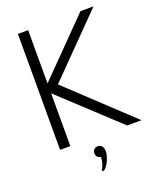

<svg xmlns="http://www.w3.org/2000/svg" viewBox="-172 -852 959 1167"><g transform="rotate(-20 307.5 -268.5)"><path d="M154.5 0V-341.4L521.8 0H615L211.8 -378.2L577.3 -750H493.2L154.5 -405.5V-750H88.2V0ZM293.2 212.7Q304.1 204.1 313.9 191.4Q323.6 178.6 330.7 163.6Q337.7 148.6 342 132.7Q346.4 116.8 346.4 102.3Q346.4 80.5 336.6 69.1Q326.8 57.7 310.9 57.7Q295.5 57.7 285.9 67.3Q276.4 76.8 276.4 91.4Q276.4 105.5 285.2 114.8Q294.1 124.1 307.3 125.5Q306.8 137.3 305 148.4Q303.2 159.5 300 169.5Q296.8 179.5 292.5 188.2Q288.2 196.8 282.7 203.6Z"/></g></svg>

Font: Spartan MB
Style: Regular
Weight: 212
Designer: Matt Bailey, Mirko Velimirovic
Foundry: Matt Bailey
Version: Version 1.005